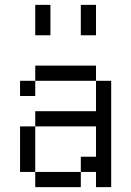

<svg xmlns="http://www.w3.org/2000/svg" viewBox="-20 -770 540 790"><path d="M125 -62.5V0H312.5V-62.5ZM125 -62.5V-250H62.5V-62.5ZM375 -62.5V0H437.5V-437.5H375Q375 -437.5 375 -312.5H125V-250H375Q375 -250 375 -125H312.5V-62.5ZM125 -437.5H62.5V-375H125ZM125 -437.5H375V-500H125ZM125 -750Q125 -750 125 -625H187.5Q187.5 -625 187.5 -750ZM312.5 -750Q312.5 -750 312.5 -625H375Q375 -625 375 -750Z"/></svg>

Font: BFUnifontExMono
Style: Regular
Weight: 500
Version: Version 15.0.06